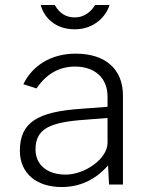

<svg xmlns="http://www.w3.org/2000/svg" viewBox="-20 -743 605 773"><path d="M421 -723H363C350 -702 325 -673 281 -673C231 -673 211 -706 200 -723H144C157 -673 202 -625 281 -625C361 -625 408 -679 421 -723ZM228 10C303 10 365 -20 415 -77L419 0H475V-359C475 -463 406 -527 285 -527C184 -527 110 -478 74 -404L127 -387C167 -446 219 -475 282 -475C362 -475 413 -429 413 -354V-313L306 -305C132 -293 60 -251 60 -136C60 -45 127 10 228 10ZM244 -40C172 -40 123 -78 123 -141C123 -225 180 -251 324 -261L413 -268V-168C413 -104 322 -40 244 -40Z"/></svg>

Font: United Sans ExtraLight
Style: Regular
Weight: 200
Designer: Pablo Impallari, Rodrigo Fuenzalida (Modified by Dan O. Williams)
Version: Version 1.000;PS 001.000;hotconv 1.0.88;makeotf.lib2.5.64775